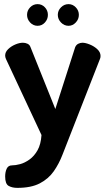

<svg xmlns="http://www.w3.org/2000/svg" viewBox="-20 -689 514 930"><path d="M64 221Q39 221 22 211.5Q5 202 5 166Q5 144 12.5 128Q20 112 38 112Q55 112 77.5 106Q100 100 123 83.5Q146 67 162 38.5Q178 10 181 -35L9 -403Q5 -412 5 -420Q5 -437 19.5 -451Q34 -465 54 -473.5Q74 -482 91 -482Q103 -482 113.5 -477Q124 -472 128 -460L248 -161L344 -460Q349 -472 359 -477Q369 -482 379 -482Q394 -482 415 -473.5Q436 -465 451.5 -450.5Q467 -436 467 -418Q467 -409 464 -403L318 -30Q300 15 283 59.5Q266 104 240.5 140.5Q215 177 173 199Q131 221 64 221ZM312 -564Q291 -564 275.5 -580Q260 -596 260 -617Q260 -638 275.5 -653.5Q291 -669 312 -669Q332 -669 347 -653.5Q362 -638 362 -617Q362 -596 347 -580Q332 -564 312 -564ZM162 -564Q141 -564 126 -580Q111 -596 111 -617Q111 -638 126 -653.5Q141 -669 162 -669Q183 -669 197.5 -653.5Q212 -638 212 -617Q212 -596 197.5 -580Q183 -564 162 -564Z"/></svg>

Font: Dosis ExtraLight
Style: Bold
Weight: 700
Version: Version 3.001; ttfautohint (v1.8.2)